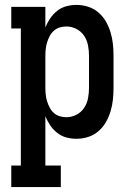

<svg xmlns="http://www.w3.org/2000/svg" viewBox="-20 -558 540 783"><path d="M26 205V117H65V-442H26V-530H165V-446Q173 -466 185 -483.5Q197 -501 213.5 -514Q230 -527 250.5 -532.5Q271 -538 292 -538Q316 -538 339.5 -530.5Q363 -523 381.5 -507Q400 -491 412 -470Q424 -449 431 -425.5Q438 -402 440.5 -378Q443 -354 443 -330V-200Q443 -176 440.5 -152Q438 -128 431 -104.5Q424 -81 412 -60Q400 -39 381.5 -23Q363 -7 339.5 0.5Q316 8 292 8Q271 8 250.5 2.5Q230 -3 213.5 -16Q197 -29 185 -46.5Q173 -64 165 -84V117H228V205ZM251 -80Q272 -80 291.5 -90Q311 -100 323 -118Q335 -136 339 -157.5Q343 -179 343 -200V-330Q343 -351 339 -372.5Q335 -394 323 -412Q311 -430 291.5 -440Q272 -450 251 -450Q237 -450 223.5 -446Q210 -442 199.5 -432.5Q189 -423 182.5 -410.5Q176 -398 172 -385Q168 -372 166.5 -358Q165 -344 165 -330V-200Q165 -186 166.5 -172Q168 -158 172 -145Q176 -132 182.5 -119.5Q189 -107 199.5 -97.5Q210 -88 223.5 -84Q237 -80 251 -80Z"/></svg>

Font: Iosevka Slab Semibold
Style: Regular
Weight: 600
Monospace: yes
Designer: Belleve Invis
Foundry: Belleve Invis
Version: Version 11.1.1; ttfautohint (v1.8.3)